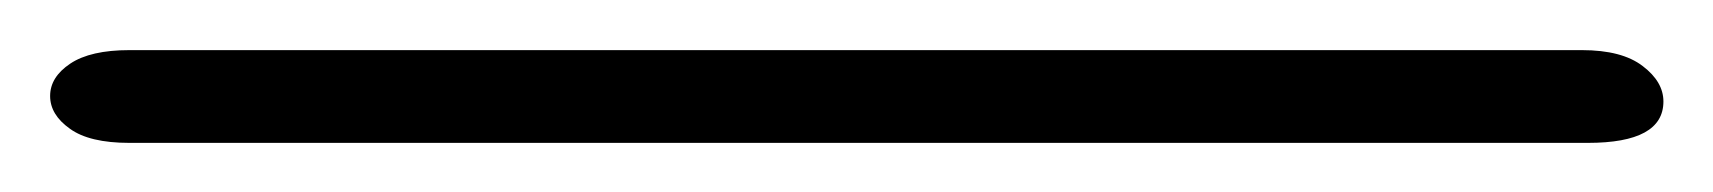

<svg xmlns="http://www.w3.org/2000/svg" viewBox="-68 78 687 77"><path d="M599.1 118.7Q599.1 135.3 568.8 135.3H-16.1Q-32.2 135.3 -40 129.6Q-47.9 124 -47.9 116.5Q-47.9 108.9 -39.8 103.5Q-31.7 98.1 -16.1 98.1H566.4Q582.5 98.1 590.8 104.5Q599.1 110.8 599.1 118.7Z"/></svg>

Font: Pompiere
Style: Regular
Weight: 400
Designer: Karolina Lach
Foundry: Sorkin Type Co.
Version: Version 1.002